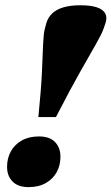

<svg xmlns="http://www.w3.org/2000/svg" viewBox="-20 -716 434 748"><path d="M391 -626 384.5 -607Q380.5 -595 373 -580Q365.5 -565 354.2 -545Q343 -525 327.8 -498.5Q312.5 -472 293.2 -437.8Q274 -403.5 250.2 -359.5Q226.5 -315.5 198 -260H129.5Q135 -315.5 138.5 -359.5Q142 -403.5 143.5 -437.8Q145 -472 146 -498.5Q147 -525 148 -545Q149 -565 150.5 -580Q152 -595 155.5 -607L160.5 -626Q167.5 -649 184.2 -664.5Q201 -680 228.5 -687.8Q256 -695.5 293.5 -695.5Q332 -695.5 356.2 -687.8Q380.5 -680 389.5 -664.5Q398.5 -649 391 -626ZM132 -184.5Q173.5 -184.5 194.5 -162.5Q215.5 -140.5 215.5 -105.5Q215.5 -72 200.8 -45.2Q186 -18.5 158.2 -2.8Q130.5 13 91 13Q50 13 28.8 -9Q7.5 -31 7.5 -66Q7.5 -99.5 22.2 -126.2Q37 -153 65 -168.8Q93 -184.5 132 -184.5Z"/></svg>

Font: Newsreader ExtraBold
Style: Italic
Weight: 800
Italic angle: -17°
Designer: Hugues Gentile
Foundry: Production Type
Version: Version 1.003